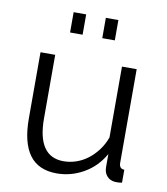

<svg xmlns="http://www.w3.org/2000/svg" viewBox="-83 -796 759 875"><g transform="rotate(10 297.0 -358.5)"><path d="M187 -633V-727H245V-633ZM336 -633V-727H394V-633ZM238 10Q153 10 111.5 -46.5Q70 -103 70 -215V-521H138V-227Q138 -50 259 -50Q289 -50 318 -60Q347 -70 371.5 -89Q396 -108 415.5 -134Q435 -160 447 -193V-521H515V-88Q515 -60 539 -60V0Q527 2 519.5 2Q512 2 509 2Q485 1 470 -15Q455 -31 455 -58V-118Q421 -57 362.5 -23.5Q304 10 238 10Z"/></g></svg>

Font: PTCRaleway
Style: Regular
Weight: 400
Designer: Matt McInerney, Pablo Impallari, Rodrigo Fuenzalida
Foundry: Matt McInerney, Pablo Impallari, Rodrigo Fuenzalida
Version: Version 3.000g; ttfautohint (v1.5) -l 8 -r 28 -G 28 -x 14 -D